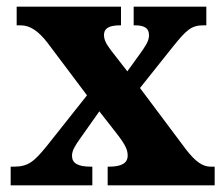

<svg xmlns="http://www.w3.org/2000/svg" viewBox="-20 -556 672 576"><path d="M12 0H257V-56H253C212 -56 196 -67 196 -89C196 -105 207 -121 218 -137L278 -222L328 -158C359 -119 363 -104 363 -89C363 -67 345 -56 307 -56H303V0H624V-56H612C588 -56 566 -71 537 -109L400 -292L498 -415C539 -466 554 -480 590 -480H599V-536H381V-480H384C410 -480 427 -474 427 -450C427 -432 415 -416 401 -396L362 -342L313 -405C298 -425 292 -437 292 -451C292 -467 301 -480 340 -480H343V-536H30V-480H42C71 -480 96 -462 123 -427L241 -270L122 -120C83 -72 66 -56 21 -56H12Z"/></svg>

Font: Noto Serif Sinhala SemiCondensed ExtraBold
Style: Regular
Weight: 800
Width: 4
Designer: Jelle Bosma - Monotype Design Team
Foundry: Monotype Imaging Inc.
Version: Version 2.007